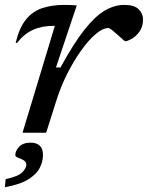

<svg xmlns="http://www.w3.org/2000/svg" viewBox="-28 -542 604 784"><path d="M196 -436.5H191.5Q143 -436.5 106.8 -420.2Q70.5 -404 41 -366L36 -368Q51 -429 78.2 -462.5Q105.5 -496 145 -509Q184.5 -522 235 -522Q247 -522 259.8 -521.5Q272.5 -521 285.5 -520L200.5 -266.5H219Q272.5 -364.5 316.5 -420.2Q360.5 -476 400.2 -499Q440 -522 479 -522Q520.5 -522 538.2 -504.2Q556 -486.5 556 -463Q556 -432.5 541.2 -412.5Q526.5 -392.5 509 -383Q491.5 -373.5 483.5 -373.5Q481.5 -373.5 472.2 -382Q463 -390.5 451.5 -400.5Q440.5 -410.5 429.8 -419Q419 -427.5 414.5 -427.5Q391.5 -427.5 362.2 -402.5Q333 -377.5 302.8 -335Q272.5 -292.5 246 -239.8Q219.5 -187 202 -131L160.5 0H64ZM34.5 91.5Q34.5 74 50.2 57.2Q66 40.5 97.5 40.5Q121 40.5 134.2 52.8Q147.5 65 147.5 91.5Q147.5 116.5 134.8 142.5Q122 168.5 88.5 189.8Q55 211 -8 222.5L-5 189.5Q48 178 63.8 160.8Q79.5 143.5 79.5 131Q79.5 118.5 68.2 112.2Q57 106 45.8 101.8Q34.5 97.5 34.5 91.5Z"/></svg>

Font: Newsreader 6pt
Style: Italic
Weight: 400
Italic angle: -17°
Designer: Hugues Gentile
Foundry: Production Type
Version: Version 1.003; ttfautohint (v1.8.3)